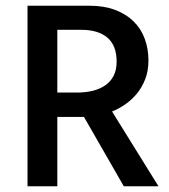

<svg xmlns="http://www.w3.org/2000/svg" viewBox="-20 -650 588 670"><path d="M76 -630H293Q343 -630 381.5 -615.5Q420 -601 446 -575.5Q472 -550 485 -515Q498 -480 498 -439Q498 -402 486.5 -373Q475 -344 457 -322.5Q439 -301 416.5 -285.5Q394 -270 371 -261L533 0H412L273 -242H180V0H76ZM180 -327H248Q278 -327 303 -333Q328 -339 347 -352Q366 -365 376.5 -385.5Q387 -406 387 -435Q387 -491 355 -518.5Q323 -546 263 -546H180Z"/></svg>

Font: Mukta Mahee Medium
Style: Regular
Weight: 500
Designer: Shuchita Grover, Noopur Datye, Girish Dalvi, Yashodeep Gholap
Foundry: Ek Type
Version: Version 2.538;PS 1.000;hotconv 16.6.51;makeotf.lib2.5.65220;